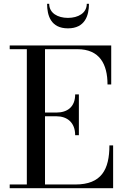

<svg xmlns="http://www.w3.org/2000/svg" viewBox="-20 -989 658 1009"><path d="M238.5 -969H227.5C227.5 -908 247 -840 337 -840C427 -840 447.5 -908 447.5 -969H436C436 -920 390.5 -895 337 -895C283.5 -895 238.5 -920 238.5 -969ZM375 -278.5H394.5V-493H375C375 -426 333 -397.5 276 -397.5H216.5V-730.5H386.5C503.5 -730.5 545 -652 545 -545H564.5V-750H31V-730.5H121V-19.5H31V0H574.5V-225H555C555 -98 513 -19.5 376 -19.5H216.5V-378H276C333 -378 375 -345.5 375 -278.5Z"/></svg>

Font: Bodoni* 11
Style: Regular
Weight: 400
Version: Version 2.3